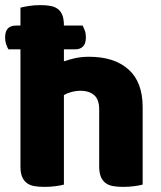

<svg xmlns="http://www.w3.org/2000/svg" viewBox="-20 -723 631 751"><path d="M538 -1Q528 2 506.5 5Q485 8 462 8Q440 8 422.5 5Q405 2 393 -7Q381 -16 374.5 -31.5Q368 -47 368 -72V-294Q368 -335 347.5 -351.5Q327 -368 297 -368Q277 -368 259 -363Q241 -358 230 -351V-1Q220 2 198.5 5Q177 8 154 8Q132 8 114.5 5Q97 2 85 -7Q73 -16 66.5 -31.5Q60 -47 60 -72V-530H13Q8 -538 4 -550Q0 -562 0 -576Q0 -601 11 -612Q22 -623 42 -623H60V-693Q70 -696 92 -699.5Q114 -703 137 -703Q159 -703 176.5 -700Q194 -697 206 -688Q218 -679 224 -663.5Q230 -648 230 -623H303Q307 -616 311.5 -604Q316 -592 316 -578Q316 -553 305 -541.5Q294 -530 274 -530H230V-483Q243 -488 269.5 -494.5Q296 -501 328 -501Q427 -501 482.5 -451.5Q538 -402 538 -304Z"/></svg>

Font: Baloo Bhaina
Style: Regular
Weight: 400
Designer: Manish Minz, Shuchita Grover and Ek Type
Foundry: Ek Type
Version: Version 1.443;PS 1.000;hotconv 16.6.51;makeotf.lib2.5.65220;